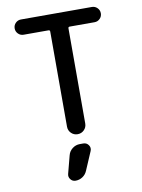

<svg xmlns="http://www.w3.org/2000/svg" viewBox="-105 -801 844 1141"><g transform="rotate(-10 317.0 -230.0)"><path d="M103 -638Q84 -638 70.5 -651.5Q57 -665 57 -684Q57 -703 70.5 -716.5Q84 -730 103 -730H531Q550 -730 563.5 -716.5Q577 -703 577 -684Q577 -665 563.5 -651.5Q550 -638 531 -638H381Q372 -638 372 -629V-55Q372 -32 356 -16Q340 0 317 0Q294 0 278 -16Q262 -32 262 -55V-629Q262 -638 253 -638ZM340 60Q360 60 371.5 76.5Q383 93 375 112L327 224Q318 245 299 257.5Q280 270 257 270Q238 270 226.5 255Q215 240 220 222L248 115Q254 91 274 75.5Q294 60 319 60Z"/></g></svg>

Font: Rounded Mplus 1c Medium
Style: Regular
Weight: 500
Version: Version 1.059.20150529